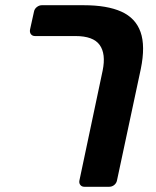

<svg xmlns="http://www.w3.org/2000/svg" viewBox="-20 -591 597 735"><path d="M373 -321Q386 -385 361.5 -419Q337 -453 269 -453H114Q104 -453 98.5 -460Q93 -467 95 -478L110 -546Q112 -557 121 -564Q130 -571 140 -571H301Q390 -571 444.5 -546.5Q499 -522 518 -468.5Q537 -415 519 -327L428 99Q426 110 417.5 117Q409 124 398 124H303Q293 124 287.5 117Q282 110 284 100Z"/></svg>

Font: Rubik SemiBold
Style: Italic
Weight: 600
Italic angle: -12°
Designer: Hubert and Fischer
Foundry: Hubert and Fischer
Version: Version 2.300;gftools[0.9.30]